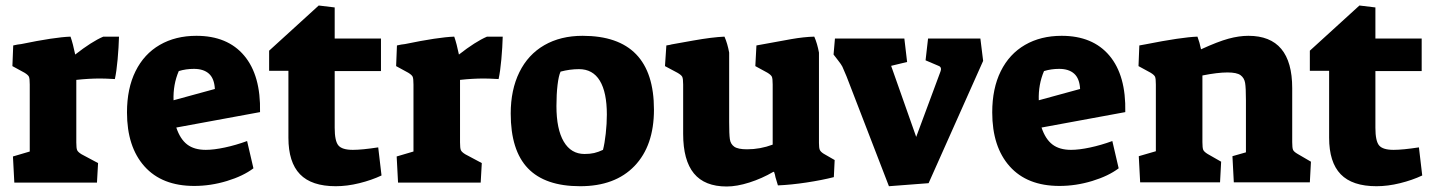

<svg xmlns="http://www.w3.org/2000/svg" viewBox="-20 -663 5211 697"><path d="M27 -95 88 -113V-356Q88 -378 85 -384.5Q82 -391 69 -399L25 -423L28 -498Q45 -502 57 -503Q178 -528 236 -530Q245 -504 253 -465Q313 -512 355 -530H412Q411 -492 407 -447.5Q403 -403 397 -376Q361 -378 344 -378Q302 -378 257 -373V-146Q257 -125 260 -118Q263 -111 276 -103L336 -71L332 0H32Z M441 -255Q441 -342 472 -404.5Q503 -467 560 -500Q617 -533 693 -533Q806 -533 866.5 -461Q927 -389 924 -256L620 -200Q634 -158 659.5 -138.5Q685 -119 727 -119Q756 -119 796 -127.5Q836 -136 877 -151L900 -52Q863 -24 804 -6Q745 12 685 12Q568 12 504.5 -59Q441 -130 441 -255ZM760 -340Q758 -378 738.5 -395.5Q719 -413 684 -413Q655 -413 629 -405Q608 -356 610 -299Z M1027 -163V-406H957V-479L1137 -643L1195 -636V-523H1363V-405H1195V-199Q1195 -151 1208.5 -135Q1222 -119 1261 -119Q1294 -119 1353 -128L1365 -26Q1329 -9 1284.5 2Q1240 13 1199 13Q1111 13 1069 -30.5Q1027 -74 1027 -163Z M1420 -95 1481 -113V-356Q1481 -378 1478 -384.5Q1475 -391 1462 -399L1418 -423L1421 -498Q1438 -502 1450 -503Q1571 -528 1629 -530Q1638 -504 1646 -465Q1706 -512 1748 -530H1805Q1804 -492 1800 -447.5Q1796 -403 1790 -376Q1754 -378 1737 -378Q1695 -378 1650 -373V-146Q1650 -125 1653 -118Q1656 -111 1669 -103L1729 -71L1725 0H1425Z M1834 -251Q1834 -337 1865.5 -401Q1897 -465 1956 -499Q2015 -533 2095 -533Q2354 -533 2354 -265Q2354 -134 2283.5 -60.5Q2213 13 2086 13Q1959 13 1896.5 -52Q1834 -117 1834 -251ZM2169 -119Q2175 -142 2179 -178Q2183 -214 2183 -247Q2183 -328 2157.5 -370Q2132 -412 2082 -412Q2049 -412 2015 -403Q2008 -388 2004 -354.5Q2000 -321 2000 -278Q2000 -194 2026.5 -149Q2053 -104 2102 -104Q2122 -104 2137 -107.5Q2152 -111 2169 -119Z M2460 -177V-356Q2460 -378 2456.5 -384.5Q2453 -391 2439 -399L2394 -423L2399 -498Q2413 -500 2419 -502Q2430 -504 2497.5 -516Q2565 -528 2610 -530Q2621 -505 2627 -472V-220Q2627 -176 2629.5 -158Q2632 -140 2645.5 -130.5Q2659 -121 2692 -121Q2740 -121 2785 -138V-356Q2785 -378 2782 -384.5Q2779 -391 2766 -399L2722 -423L2726 -498Q2807 -513 2852.5 -521Q2898 -529 2936 -530Q2947 -505 2953 -472V-144Q2953 -126 2956 -119Q2959 -112 2970 -105L3010 -82L3007 -20Q2964 -9 2908 -0.5Q2852 8 2804 10Q2800 -2 2795 -20Q2794 -28 2790 -39H2787Q2746 -15 2700.5 -0.5Q2655 14 2618 14Q2538 14 2499 -33.5Q2460 -81 2460 -177Z M3053 -386Q3042 -413 3038 -421Q3034 -429 3023 -443L3006 -465L3011 -523H3263L3273 -438L3215 -424L3306 -166L3394 -403Q3396 -409 3396 -412Q3396 -421 3387 -424L3340 -444L3349 -523H3539L3549 -442L3351 2L3207 13Z M3582 -255Q3582 -342 3613 -404.5Q3644 -467 3701 -500Q3758 -533 3834 -533Q3947 -533 4007.5 -461Q4068 -389 4065 -256L3761 -200Q3775 -158 3800.5 -138.5Q3826 -119 3868 -119Q3897 -119 3937 -127.5Q3977 -136 4018 -151L4041 -52Q4004 -24 3945 -6Q3886 12 3826 12Q3709 12 3645.5 -59Q3582 -130 3582 -255ZM3901 -340Q3899 -378 3879.5 -395.5Q3860 -413 3825 -413Q3796 -413 3770 -405Q3749 -356 3751 -299Z M4114 -96 4176 -114V-356Q4176 -378 4173 -384.5Q4170 -391 4157 -399L4113 -423L4116 -498L4138 -502Q4269 -528 4327 -530Q4335 -509 4340 -484Q4401 -512 4439.5 -522.5Q4478 -533 4512 -533Q4671 -533 4671 -343V-147Q4671 -126 4674 -119Q4677 -112 4691 -104L4739 -76L4735 -1H4459L4454 -96L4503 -110V-299Q4503 -344 4500 -362Q4497 -380 4483.5 -390Q4470 -400 4436 -400Q4400 -400 4345 -389V-147Q4345 -126 4348 -119Q4351 -112 4364 -104L4413 -76L4409 -1H4119Z M4805 -163V-406H4735V-479L4915 -643L4973 -636V-523H5141V-405H4973V-199Q4973 -151 4986.5 -135Q5000 -119 5039 -119Q5072 -119 5131 -128L5143 -26Q5107 -9 5062.5 2Q5018 13 4977 13Q4889 13 4847 -30.5Q4805 -74 4805 -163Z"/></svg>

Font: Suez One
Style: Regular
Weight: 400
Version: Version 1.000